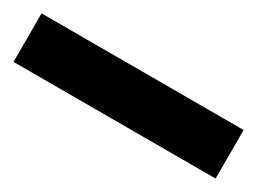

<svg xmlns="http://www.w3.org/2000/svg" viewBox="-25 -139 526 393"><g transform="rotate(30 238.0 57.5)"><path d="M476.9 0V114.7H-0.7V0Z"/></g></svg>

Font: InterMG
Style: Bold
Weight: 700
Designer: Rasmus Andersson
Foundry: rsms
Version: Version 3.019;December 26, 2023;FontCreator 15.0.0.2955 64-b